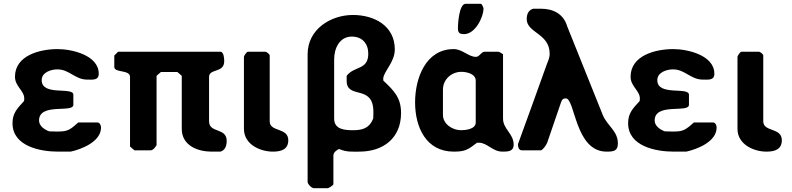

<svg xmlns="http://www.w3.org/2000/svg" viewBox="-20 -793 4180 1013"><path d="M46 -143C46 -21 192 7 287 7H353C412 -6 513 -46 513 -120C513 -131 507 -147 493 -147H393C346 -105 336 -99 280 -99C274 -99 246 -100 240 -100C216 -108 186 -128 186 -157C186 -253 367 -195 367 -240V-293C367 -337 200 -284 200 -370C200 -412 250 -427 283 -427C346 -427 376 -373 440 -373C469 -373 501 -368 501 -404C501 -502 359 -534 284 -534C191 -534 59 -501 59 -388C59 -337 108 -315 108 -273C108 -271 107 -262 107 -260C71 -221 46 -196 46 -143Z M939 -393V-113C939 -24 1025 7 1096 7H1143C1169 -1 1176 -25 1176 -50C1176 -121 1083 -89 1083 -153V-387C1083 -433 1163 -406 1163 -470C1163 -479 1162 -520 1143 -520H603L583 -500V-440C583 -407 666 -427 666 -387V-20L689 0H776C783 0 792 -8 796 -13C799 -17 806 -26 806 -27V-393L829 -413H916Z M1501 -53C1501 -122 1403 -95 1403 -153V-500C1403 -507 1387 -520 1380 -520H1287C1282 -520 1267 -499 1267 -493V-113C1267 -32 1351 7 1420 7C1464 7 1501 -5 1501 -53Z M1739 180V27C1739 11 1757 -2 1769 -7C1808 10 1836 7 1876 7C2001 7 2096 -63 2096 -197C2096 -276 2060 -314 2003 -367C2002 -368 2002 -375 2002 -377C2002 -414 2063 -464 2063 -532C2063 -657 1955 -714 1842 -714C1724 -714 1603 -638 1603 -507V167C1603 178 1624 200 1636 200H1709C1715 200 1739 183 1739 180ZM1836 -600C1891 -600 1923 -563 1923 -510C1923 -422 1849 -446 1809 -393V-367C1809 -266 1950 -351 1950 -203C1950 -198 1950 -172 1949 -167C1929 -117 1893 -106 1843 -106C1801 -106 1743 -109 1743 -167V-480C1743 -537 1771 -600 1836 -600Z M2610 -520H2537C2519 -520 2510 -493 2491 -493C2452 -493 2419 -534 2374 -534C2225 -534 2170 -379 2170 -253C2170 -122 2228 7 2374 7C2433 7 2449 -3 2497 -40H2507C2551 -40 2578 7 2631 7C2659 7 2690 7 2690 -30C2690 -88 2634 -112 2634 -167V-507C2631 -509 2614 -520 2610 -520ZM2414 -414C2440 -414 2490 -405 2490 -367V-147C2490 -110 2433 -106 2412 -106C2369 -106 2317 -137 2317 -187V-320C2317 -375 2363 -414 2414 -414ZM2517 -773H2437C2401 -773 2396 -662 2396 -645C2396 -620 2404 -613 2429 -613C2486 -613 2531 -700 2531 -750C2531 -751 2523 -773 2517 -773Z M2965 -274C3015 -274 3013 7 3180 7C3215 7 3240 5 3240 -36C3240 -103 3184 -128 3160 -187C3132 -257 3001 -583 2973 -653C2953 -721 2898 -747 2833 -747H2793C2767 -739 2759 -717 2759 -692C2759 -619 2880 -617 2880 -510C2880 -484 2871 -472 2860 -440C2838 -379 2736 -94 2713 -33V-27C2713 -15 2719 0 2733 0H2833C2843 0 2862 -27 2867 -40L2940 -253C2945 -267 2950 -274 2965 -274Z M3294 -143C3294 -21 3440 7 3535 7H3601C3660 -6 3761 -46 3761 -120C3761 -131 3755 -147 3741 -147H3641C3594 -105 3584 -99 3528 -99C3522 -99 3494 -100 3488 -100C3464 -108 3434 -128 3434 -157C3434 -253 3615 -195 3615 -240V-293C3615 -337 3448 -284 3448 -370C3448 -412 3498 -427 3531 -427C3594 -427 3624 -373 3688 -373C3717 -373 3749 -368 3749 -404C3749 -502 3607 -534 3532 -534C3439 -534 3307 -501 3307 -388C3307 -337 3356 -315 3356 -273C3356 -271 3355 -262 3355 -260C3319 -221 3294 -196 3294 -143Z M4105 -53C4105 -122 4007 -95 4007 -153V-500C4007 -507 3991 -520 3984 -520H3891C3886 -520 3871 -499 3871 -493V-113C3871 -32 3955 7 4024 7C4068 7 4105 -5 4105 -53Z"/></svg>

Font: Asimov Print
Style: C
Weight: 500
Designer: Google
Version: Version 2.000980: 2014